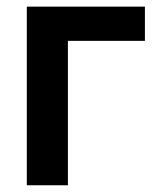

<svg xmlns="http://www.w3.org/2000/svg" viewBox="-20 -550 481 570"><path d="M410.2 -428.7H181.6V0H59.6V-530.3H410.2Z"/></svg>

Font: Pretendard SemiBold
Style: Regular
Weight: 600
Designer: Base glyphs from Inter by Rasmus Andersson; Hangeul glyphs from Noto Sans CJK(Source Han Sans) by Jang Soo-young and Kan
Foundry: Kil Hyung-jin
Version: Version 1.309